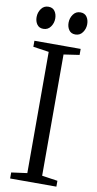

<svg xmlns="http://www.w3.org/2000/svg" viewBox="-102 -977 516 1020"><g transform="rotate(10 156.0 -467.0)"><path d="M116 -44V-698L31 -710.5V-743H280.5V-710.5L196 -698V-44L280.5 -31.5V0H31V-32.5ZM65.5 -813.5Q43.5 -813.5 32 -829.8Q20.5 -846 20.5 -869Q20.5 -894 34.8 -914Q49 -934 73 -934H74Q96.5 -934 108 -917.8Q119.5 -901.5 119.5 -878Q119.5 -853.5 105.2 -833.5Q91 -813.5 66.5 -813.5ZM238.5 -813.5Q216 -813.5 204.5 -829.8Q193 -846 193 -869Q193 -894 207.2 -914Q221.5 -934 245.5 -934H246.5Q269 -934 280.5 -917.8Q292 -901.5 292 -878Q292 -853.5 277.8 -833.5Q263.5 -813.5 239.5 -813.5Z"/></g></svg>

Font: Merriweather 72pt Light
Style: Regular
Weight: 300
Version: Version 2.100